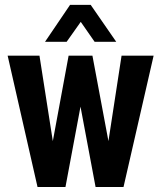

<svg xmlns="http://www.w3.org/2000/svg" viewBox="-20 -752 648 772"><path d="M10.7 -528.3H138.7L192.4 -184.6L255.9 -528.3H351.6L416 -184.6L468.8 -528.3H597.7L476.6 0H364.3L303.7 -323.2L243.2 0H130.9ZM261.7 -732.4H344.7L447.3 -584H360.4L304.7 -664.1L248 -584H161.1Z"/></svg>

Font: Dinish Condensed
Style: Bold
Weight: 700
Width: 3
Designer: Bert Driehuis
Foundry: Playbeing
Version: Version 3.006; git-39231f3c-release